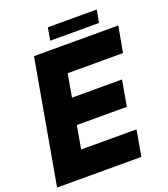

<svg xmlns="http://www.w3.org/2000/svg" viewBox="-160 -1004 973 1115"><g transform="rotate(-20 327.0 -446.5)"><path d="M520 0H-1L134 -763H655L626 -603H284L259 -461H568L540 -302H231L206 -160H548ZM555 -815H253L267 -893H569Z"/></g></svg>

Font: Open Sauce Sans Black Italic
Style: Regular
Weight: 900
Italic angle: -10°
Designer: Alfredo Marco Pradil
Foundry: Creative Sauce Fz LLC
Version: Version 1.477